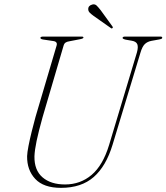

<svg xmlns="http://www.w3.org/2000/svg" viewBox="-20 -872 783 903"><path d="M493 -190 624 -625.5Q631 -650.5 625.8 -663.8Q620.5 -677 599.5 -680.5L571 -685.5Q556.5 -689 556.5 -693.5Q556.5 -700 569 -700H734Q743 -700 743 -695Q743 -692 740.8 -690.2Q738.5 -688.5 729 -686.5L693 -680Q673.5 -676.5 661.2 -664.8Q649 -653 640.5 -624L509.5 -191.5Q479 -90.5 420.8 -39.5Q362.5 11.5 267 11.5Q185 11.5 145.8 -30.5Q106.5 -72.5 107.5 -137.5Q108 -154.5 114 -185.5Q120 -216.5 129 -252.8Q138 -289 147 -322L246 -657Q252 -676 230.5 -679L183.5 -686Q170 -688 170 -694Q170 -700 184.5 -700H363.5Q372.5 -700 372.5 -695.5Q372.5 -690.5 356 -687.5L304.5 -677.5Q294.5 -676 288 -671.5Q281.5 -667 278.5 -655.5L180 -320Q161.5 -253.5 152.2 -209.5Q143 -165.5 142 -136.5Q141 -71.5 180 -38Q219 -4.5 286 -4.5Q358 -4.5 411 -49.5Q464 -94.5 493 -190ZM453.5 -824 509 -747.5Q512.5 -742.5 509 -740Q505 -736.5 501.5 -740L420.5 -797Q409.5 -805 402.2 -812.2Q395 -819.5 395 -828.5Q394.5 -846 415 -851Q426.5 -853.5 434.5 -845.8Q442.5 -838 453.5 -824Z"/></svg>

Font: Fraunces 72pt Thin
Style: Italic
Weight: 100
Italic angle: -16°
Version: Version 1.000;[b76b70a41]